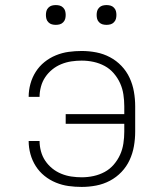

<svg xmlns="http://www.w3.org/2000/svg" viewBox="-20 -729 640 757"><path d="M302 8Q276 8 250.5 4.5Q225 1 200.5 -9Q176 -19 155.5 -35.5Q135 -52 121 -74Q107 -96 100 -121.5Q93 -147 93 -173H136Q136 -153 141.5 -132.5Q147 -112 158.5 -95Q170 -78 186 -65Q202 -52 221.5 -44Q241 -36 261.5 -33Q282 -30 302 -30Q326 -30 349 -35Q372 -40 392.5 -51Q413 -62 428.5 -80Q444 -98 453.5 -119Q463 -140 466.5 -163.5Q470 -187 470 -210V-241H239V-279H470V-310Q470 -333 466.5 -356.5Q463 -380 453.5 -401Q444 -422 428.5 -440Q413 -458 392.5 -469Q372 -480 349 -485Q326 -490 302 -490Q282 -490 261.5 -487Q241 -484 221.5 -476Q202 -468 186 -455Q170 -442 158.5 -425Q147 -408 141.5 -387.5Q136 -367 136 -347H93Q93 -373 100 -398.5Q107 -424 121 -446Q135 -468 155.5 -484.5Q176 -501 200.5 -511Q225 -521 250.5 -524.5Q276 -528 302 -528Q331 -528 359.5 -522.5Q388 -517 413.5 -503.5Q439 -490 459 -469Q479 -448 491 -422Q503 -396 508 -367.5Q513 -339 513 -310V-210Q513 -181 508 -152.5Q503 -124 491 -98Q479 -72 459 -51Q439 -30 413.5 -16.5Q388 -3 359.5 2.5Q331 8 302 8ZM400 -631Q392 -631 384.5 -633Q377 -635 371 -641Q365 -647 363 -654.5Q361 -662 361 -670Q361 -678 363 -685.5Q365 -693 371 -699Q377 -705 384.5 -707Q392 -709 400 -709Q408 -709 415.5 -707Q423 -705 429 -699Q435 -693 437 -685.5Q439 -678 439 -670Q439 -662 437 -654.5Q435 -647 429 -641Q423 -635 415.5 -633Q408 -631 400 -631ZM200 -631Q192 -631 184.5 -633Q177 -635 171 -641Q165 -647 163 -654.5Q161 -662 161 -670Q161 -678 163 -685.5Q165 -693 171 -699Q177 -705 184.5 -707Q192 -709 200 -709Q208 -709 215.5 -707Q223 -705 229 -699Q235 -693 237 -685.5Q239 -678 239 -670Q239 -662 237 -654.5Q235 -647 229 -641Q223 -635 215.5 -633Q208 -631 200 -631Z"/></svg>

Font: Zed Sans Extralight Extended
Style: Regular
Weight: 200
Width: 7
Designer: Belleve Invis
Foundry: Belleve Invis
Version: Version 1.0.0; ttfautohint (v1.8.4)